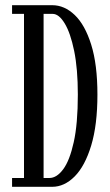

<svg xmlns="http://www.w3.org/2000/svg" viewBox="-20 -720 424 740"><path d="M26.5 0V-34H72.5V-666.5H26.5V-700H181Q228.5 -700 268 -662.2Q307.5 -624.5 331.5 -548Q355.5 -471.5 355.5 -355.5Q355.5 -238.5 331.5 -159.2Q307.5 -80 267.8 -40Q228 0 181 0ZM148 -34H170.5Q198.5 -34 223.5 -67.5Q248.5 -101 264.2 -172Q280 -243 280 -355.5Q280 -454.5 265.8 -524Q251.5 -593.5 229.2 -630Q207 -666.5 183 -666.5H148Z"/></svg>

Font: Imbue 10pt
Style: Regular
Weight: 400
Designer: Tyler Finck
Foundry: Etcetera Type Company
Version: Version 1.102; ttfautohint (v1.8.3)